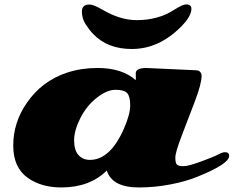

<svg xmlns="http://www.w3.org/2000/svg" viewBox="-20 -824 1051 864"><path d="M384.3 -104.5Q476.1 -104.5 537.6 -245.1Q565.9 -309.6 565.9 -349.6Q565.9 -389.6 552.5 -404.8Q539.1 -419.9 499.8 -419.9Q460.4 -419.9 414.8 -383.5Q369.1 -347.2 341.3 -292Q313.5 -236.8 313.5 -192.6Q313.5 -148.4 333 -126.5Q352.5 -104.5 384.3 -104.5ZM638.2 -518.1 861.8 -507.8Q874.5 -507.8 880.9 -500.2Q887.2 -492.7 887.2 -483.4Q887.2 -447.8 857.7 -369.9Q828.1 -292 798.6 -215.6Q769 -139.2 769 -114.5Q769 -89.8 776.6 -83Q784.2 -76.2 805.7 -76.2Q827.1 -76.2 884 -96.9Q940.9 -117.7 961.2 -128.4Q981.4 -139.2 992.2 -139.2Q1011.2 -139.2 1011.2 -122.1Q1011.2 -85.9 864.7 -27.3Q815.4 -7.3 745.8 6.1Q676.3 19.5 604.5 19.5Q484.9 19.5 460.4 -56.6Q384.3 19.5 255.4 19.5Q167 19.5 106 -22.9Q39.6 -69.3 39.6 -168.9Q39.6 -273.9 101.6 -362.3Q169.4 -460.4 283.2 -497.6Q346.2 -518.1 418.5 -518.1Q529.3 -518.1 590.8 -463.4Q591.3 -466.3 591.3 -472.7L590.8 -493.7Q590.8 -518.1 638.2 -518.1ZM399.4 -670.9Q382.3 -688.5 365.5 -714.4Q348.6 -740.2 348.6 -772Q348.6 -803.7 382.3 -803.7Q401.4 -803.7 442.9 -779.3Q521.5 -733.4 595.2 -733.4Q691.9 -733.4 762.7 -779.3Q802.2 -804.2 816.9 -804.2Q841.3 -804.2 841.3 -784.2Q841.3 -750.5 793.5 -702.6Q694.3 -603.5 573.2 -603.5Q463.9 -603.5 399.4 -670.9Z"/></svg>

Font: Sonsie One
Style: Regular
Weight: 400
Designer: Riccardo De Franceschi
Foundry: Sorkin Type Co
Version: Version 1.003